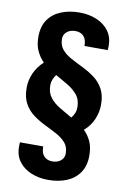

<svg xmlns="http://www.w3.org/2000/svg" viewBox="-96 -754 648 992"><g transform="rotate(10 228.0 -258.0)"><path d="M229 182Q179 182 138.5 165Q98 148 74.5 116Q51 84 51 39Q51 31 51.5 24Q52 17 52 16H174Q174 51 190 67.5Q206 84 233 84Q252 84 265.5 77.5Q279 71 287 59.5Q295 48 295 32Q295 -2 276.5 -23.5Q258 -45 228.5 -61Q199 -77 166 -93Q133 -109 103.5 -130.5Q74 -152 55.5 -185Q37 -218 37 -268Q37 -308 54 -345.5Q71 -383 102 -411Q80 -433 65.5 -463.5Q51 -494 51 -538Q51 -592 75.5 -627.5Q100 -663 143 -680.5Q186 -698 239 -698Q289 -698 329.5 -681Q370 -664 393.5 -632Q417 -600 417 -555Q417 -547 416.5 -540Q416 -533 416 -532H294Q294 -567 278 -583.5Q262 -600 235 -600Q217 -600 203 -593.5Q189 -587 181 -575.5Q173 -564 173 -548Q173 -515 191.5 -493Q210 -471 239.5 -455Q269 -439 302 -423Q335 -407 364.5 -385.5Q394 -364 412.5 -331Q431 -298 431 -248Q431 -208 414.5 -170Q398 -132 366 -105Q389 -83 403 -52.5Q417 -22 417 22Q417 75 392.5 111Q368 147 325.5 164.5Q283 182 229 182ZM291 -156Q301 -168 307 -182.5Q313 -197 313 -213Q313 -253 292.5 -278Q272 -303 241 -321.5Q210 -340 176 -359Q167 -347 161 -332.5Q155 -318 155 -303Q155 -263 175 -237.5Q195 -212 226.5 -193.5Q258 -175 291 -156Z"/></g></svg>

Font: Archivo Narrow
Style: Bold
Weight: 700
Designer: Hector Gatti
Foundry: Omnibus-Type
Version: Version 3.002